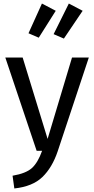

<svg xmlns="http://www.w3.org/2000/svg" viewBox="-20 -852 532 1085"><path d="M217 -832 295 -791 199 -639 141 -664ZM369 -832 447 -791 341 -634 283 -659ZM482 -527 306 3Q275 95 219.5 148.5Q164 202 61 213L51 141Q127 128 160.5 97.5Q194 67 218 0H187L10 -527H108L249 -67L387 -527Z"/></svg>

Font: Fira Sans
Style: Regular
Weight: 400
Designer: Carrois Corporate & Edenspiekermann AG
Foundry: Carrois Corporate GbR & Edenspiekermann AG
Version: Version 4.106;PS 004.106;hotconv 1.0.70;makeotf.lib2.5.58329